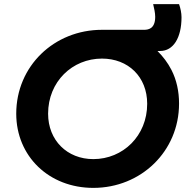

<svg xmlns="http://www.w3.org/2000/svg" viewBox="-20 -902 922 934"><path d="M434 12C666 12 851 -166 851 -398C851 -458 839 -513 814 -562C796 -597 773 -627 746 -654H759C823 -654 863 -718 863 -818C863 -839 858 -862 851 -882H725C730 -861 735 -839 735 -820C735 -760 699 -757 680 -757H476C243 -757 59 -580 59 -349C59 -142 218 12 434 12ZM434 -128C307 -128 214 -219 214 -349C214 -505 332 -617 476 -617C603 -617 696 -529 696 -397C696 -241 578 -128 434 -128Z"/></svg>

Font: Plus Jakarta Sans ExtraBold
Style: Italic
Weight: 800
Italic angle: -8°
Designer: Gumpita Rahayu
Foundry: Tokotype
Version: Version 2.071;gftools[0.9.30]